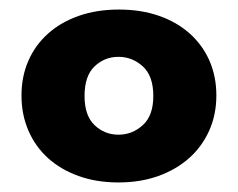

<svg xmlns="http://www.w3.org/2000/svg" viewBox="-20 -729 498 402"><path d="M25 -529Q25 -569 39.5 -602Q54 -635 81 -659Q108 -683 145.5 -696Q183 -709 229 -709Q275 -709 312.5 -696Q350 -683 377 -659Q404 -635 418.5 -602Q433 -569 433 -529Q433 -489 418 -455.5Q403 -422 376 -398Q349 -374 311.5 -360.5Q274 -347 228 -347Q182 -347 144.5 -360.5Q107 -374 80.5 -398Q54 -422 39.5 -455.5Q25 -489 25 -529ZM301 -528Q301 -570 279 -590Q257 -610 228 -610Q199 -610 178 -590Q157 -570 157 -528Q157 -487 178 -467Q199 -447 228 -447Q257 -447 279 -467Q301 -487 301 -528Z"/></svg>

Font: SVN-Poppins
Style: Bold
Weight: 700
Designer: Ninad Kale (Devanagari), Jonny Pinhorn (Latin)
Foundry: Indian Type Foundry
Version: Version 3.200;PS 1.000;hotconv 16.6.54;makeotf.lib2.5.65590